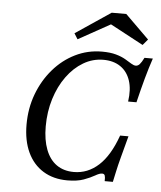

<svg xmlns="http://www.w3.org/2000/svg" viewBox="-54 -808 730 868"><g transform="rotate(5 311.0 -374.5)"><path d="M283.9 11.3Q220.2 11.3 173.8 -17.3Q127.4 -46 102.8 -98.8Q78.2 -151.6 78.2 -224.2Q78.2 -298.4 102.4 -362.9Q126.6 -427.4 169.4 -477Q212.1 -526.6 268.5 -554.4Q325 -582.3 389.5 -582.3Q427.4 -582.3 453.2 -575Q479 -567.7 496.8 -557.3Q514.5 -546.8 526.2 -539.5Q537.9 -532.3 546.8 -532.3Q556.5 -532.3 564.5 -541.1Q572.6 -550 583.1 -571H621Q606.5 -528.2 592.7 -478.2Q579 -428.2 564.5 -367.7H526.6Q534.7 -423.4 521.4 -463.3Q508.1 -503.2 476.6 -524.6Q445.2 -546 399.2 -546Q350.8 -546 308.5 -521Q266.1 -496 233.9 -451.6Q201.6 -407.3 183.5 -348.8Q165.3 -290.3 165.3 -223.4Q165.3 -162.1 182.3 -118.1Q199.2 -74.2 231.5 -51.6Q263.7 -29 309.7 -29Q372.6 -29 421.8 -73.8Q471 -118.5 504 -211.3H541.9Q526.6 -154 516.1 -114.5Q505.6 -75 500 -48.4Q494.4 -21.8 489.5 0H452.4Q453.2 -17.7 450.4 -25.4Q447.6 -33.1 437.9 -33.1Q426.6 -33.1 407.3 -21.8Q387.9 -10.5 358.1 0.4Q328.2 11.3 283.9 11.3ZM274.2 -628.2 258.1 -654 417.7 -761.3H483.9L591.9 -654.8L569.4 -628.2L396 -721L444.4 -722.6Z"/></g></svg>

Font: Playfair 9pt
Style: Italic
Weight: 400
Italic angle: -15.6°
Designer: Claus Eggers Sørensen
Foundry: Claus Eggers Sørensen
Version: Version 2.001;gftools[0.9.30]